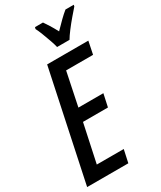

<svg xmlns="http://www.w3.org/2000/svg" viewBox="-231 -1008 910 1086"><g transform="rotate(-30 224.0 -465.5)"><path d="M-1 0 150 -714H419L402 -631H226L181 -414H344L326 -331H163L110 -83H286L268 0ZM248 -771Q244 -789 234 -817.5Q224 -846 213 -874.5Q202 -903 193 -920L196 -931H248Q258 -917 272 -894.5Q286 -872 302 -842Q328 -869 351.5 -892Q375 -915 395 -931H449L447 -921Q432 -904 408 -876Q384 -848 362 -819Q340 -790 329 -771Z"/></g></svg>

Font: Noto Sans ExtraCondensed Medium
Style: Italic
Weight: 500
Width: 2
Italic angle: -12°
Designer: Monotype Design Team
Foundry: Monotype Imaging Inc.
Version: Version 2.013; ttfautohint (v1.8.4.7-5d5b)